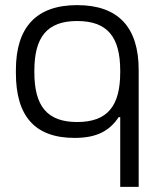

<svg xmlns="http://www.w3.org/2000/svg" viewBox="-20 -529 618 749"><path d="M42 -256V-244C42 -76 116 9 271 9C360 9 408 -20 443 -72H449V200H521V-256C521 -422 442 -509 281 -509C121 -509 42 -422 42 -256ZM114 -247V-253C114 -385 164 -447 281 -447C399 -447 449 -385 449 -253V-247C449 -115 399 -53 281 -53C164 -53 114 -115 114 -247Z"/></svg>

Font: LT Wave Text Light
Style: Regular
Weight: 300
Designer: Daniel Lyons
Version: Version 2.5 (Glyphs App)